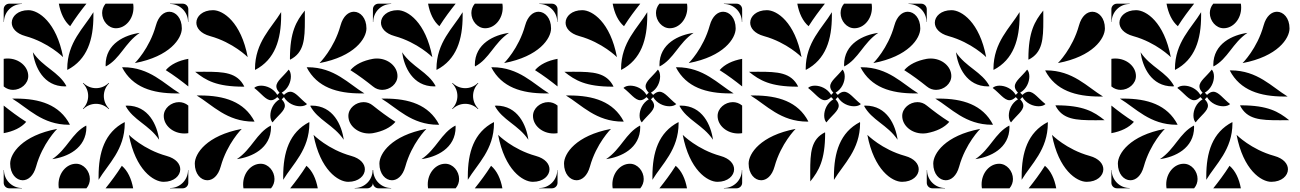

<svg xmlns="http://www.w3.org/2000/svg" viewBox="-20 -1020 7040 1040"><path d="M35.1 -133.8C35.1 -77.5 68.1 -43.6 103 -43.6C131.5 -43.6 161.3 -66.3 175.5 -117.8C210.2 -243.5 289.5 -321.8 289.5 -321.8C99.5 -285.8 35.1 -188.4 35.1 -133.8ZM0 -30C0 -13.4 13.4 0 30 0H98.8V-1.5C45.1 -1.5 1.5 -45.1 1.5 -98.8H0ZM43.6 -897C43.6 -868.5 66.2 -838.7 117.8 -824.5C243.4 -789.8 321.8 -710.5 321.8 -710.5C285.8 -900.5 188.4 -964.9 133.8 -964.9C77.5 -964.9 43.6 -931.9 43.6 -897ZM0 -901.3H1.5C1.5 -954.9 45.1 -998.5 98.8 -998.5V-1000H30C13.4 -1000 0 -986.6 0 -970ZM710.5 -678.3C900.5 -714.3 964.9 -811.6 964.9 -866.2C964.9 -922.5 931.9 -956.4 897 -956.4C868.5 -956.4 838.7 -933.8 824.5 -882.3C789.8 -756.6 710.5 -678.3 710.5 -678.3ZM901.2 -998.5C954.9 -998.5 998.5 -954.9 998.5 -901.3H1000V-970C1000 -986.6 986.6 -1000 970 -1000H901.2ZM678.2 -289.5C714.2 -99.5 811.6 -35.1 866.2 -35.1C922.5 -35.1 956.4 -68.1 956.4 -103C956.4 -131.5 933.8 -161.3 882.2 -175.5C756.5 -210.2 678.2 -289.5 678.2 -289.5ZM901.2 0H970C986.6 0 1000 -13.4 1000 -30V-98.8H998.5C998.5 -45.1 954.9 -1.5 901.2 -1.5ZM158 -737C169 -658 215 -552 332 -552L340 -553C299.2 -631 212 -656 158 -737ZM0 -551.8C15.4 -538.8 33.1 -533.2 50.5 -533.2C92.7 -533.2 133 -566.2 133 -608C133 -660 82.6 -703.1 21.5 -703.1C14.4 -703.1 7.3 -702.5 0 -701.3ZM46 -486C132 -434 208.3 -344.5 352.9 -344.2L358.8 -344.7C302.6 -453.3 194 -486 65 -486ZM0 -298.7C52.2 -308.2 95.5 -328.7 122 -360C76.7 -388.7 36.6 -418.9 0 -448.2ZM660 -447C700.8 -369 788 -344 842 -263C831 -342 785 -448 668 -448ZM867 -392C867 -340 917.4 -297 978.5 -297C985.6 -297 992.7 -297.5 1000 -298.7V-448.2C984.7 -461.2 966.9 -466.8 949.5 -466.8C907.3 -466.8 867 -433.8 867 -392ZM641.2 -655.3C697.4 -546.7 806 -514 935 -514H954C868 -566 791.7 -655.5 647.1 -655.8ZM878 -640C923.3 -611.4 963.4 -581.1 1000 -551.8V-701.3C947.8 -691.8 904.5 -671.3 878 -640ZM552 -668 553 -660C631 -700.8 656 -788 737 -842C658 -831 552 -785 552 -668ZM533.2 -949.5C533.2 -907.3 566.2 -867 608 -867C660 -867 703 -917.4 703 -978.5C703 -985.6 702.5 -992.7 701.3 -1000H551.8C538.8 -984.7 533.2 -966.9 533.2 -949.5ZM344.2 -647.1 344.7 -641.2C453.3 -697.4 486 -806 486 -935V-954C434 -868 344.5 -791.7 344.2 -647.1ZM298.7 -1000C308.2 -947.8 328.7 -904.5 360 -878C388.6 -923.3 418.9 -963.4 448.2 -1000ZM263 -158C342 -169 448 -215 448 -332L447 -340C369 -299.2 344 -212 263 -158ZM297 -21.5C297 -14.5 297.5 -7.3 298.7 0H448.2C461.2 -15.4 466.8 -33.1 466.8 -50.5C466.8 -92.7 433.8 -133 392 -133C340 -133 297 -82.6 297 -21.5ZM514 -46C566 -132 655.5 -208.3 655.8 -352.9L655.3 -358.8C546.7 -302.6 514 -194 514 -65ZM551.8 0H701.3C691.8 -52.2 671.3 -95.5 640 -122C611.3 -76.7 581.1 -36.6 551.8 0ZM429.1 -431.2 431.2 -429.1C450.2 -448.1 475.1 -457.6 500 -457.6C524.9 -457.6 549.8 -448.1 568.8 -429.1L570.9 -431.2C551.9 -450.2 542.4 -475.1 542.4 -500C542.4 -524.9 551.9 -549.8 570.9 -568.8L568.8 -570.9C549.8 -551.9 524.9 -542.4 500 -542.4C475.1 -542.4 450.2 -551.9 431.2 -570.9L429.1 -568.8C448.1 -549.8 457.6 -524.9 457.6 -500C457.6 -475.1 448.1 -450.2 429.1 -431.2Z M1710.5 -678.2C1900.5 -714.2 1964.9 -811.6 1964.9 -866.2C1964.9 -922.5 1931.9 -956.4 1897 -956.4C1868.5 -956.4 1838.7 -933.8 1824.5 -882.2C1789.8 -756.5 1710.5 -678.2 1710.5 -678.2ZM1035.1 -133.8C1035.1 -77.5 1068.1 -43.6 1103 -43.6C1131.5 -43.6 1161.3 -66.2 1175.5 -117.8C1210.2 -243.4 1289.5 -321.8 1289.5 -321.8C1099.5 -285.8 1035.1 -188.4 1035.1 -133.8ZM1357 -543.6C1395.6 -514.2 1419.5 -477.1 1448.1 -477.1C1458.5 -477.1 1469.5 -482 1482 -494L1494 -482C1459.4 -461.7 1444.4 -424.1 1444.4 -394.2C1444.4 -378.4 1448.6 -364.8 1456.3 -357C1486.4 -395.5 1523.1 -419.4 1523.1 -447.8C1523.1 -458.3 1518.1 -469.4 1506 -482L1518 -494C1538.3 -459.4 1575.9 -444.4 1605.8 -444.4C1621.6 -444.4 1635.2 -448.6 1643 -456.3C1604.6 -486.4 1580.6 -523.1 1552.2 -523.1C1541.7 -523.1 1530.7 -518.1 1518 -506L1506 -518C1540.6 -538.3 1555.6 -575.9 1555.6 -605.8C1555.6 -621.6 1551.4 -635.2 1543.7 -643C1513.6 -604.6 1476.9 -580.6 1476.9 -552.2C1476.9 -541.7 1481.9 -530.7 1494 -518L1482 -506C1461.7 -540.6 1424.1 -556 1394.3 -556C1378.4 -556 1364.8 -551.7 1357 -543.6ZM1263 -158C1342 -169 1448 -215 1448 -332L1447 -340C1369 -299.2 1344 -212 1263 -158ZM1297 -21.5C1297 -14.5 1297.5 -7.3 1298.7 0H1448.2C1461.2 -15.4 1466.8 -33.1 1466.8 -50.5C1466.8 -92.7 1433.8 -133 1392 -133C1340 -133 1297 -82.6 1297 -21.5ZM1514 -46C1566 -132 1655.5 -208.3 1655.8 -352.9L1655.3 -358.8C1546.7 -302.6 1514 -194 1514 -65ZM1551.8 0H1701.3C1691.8 -52.2 1671.3 -95.5 1640 -122C1611.4 -76.7 1581.1 -36.6 1551.8 0ZM1660 -447C1700.8 -369 1788 -344 1842 -263C1831 -342 1785 -448 1668 -448ZM1867 -392C1867 -340 1917.4 -297 1978.5 -297C1985.6 -297 1992.7 -297.5 2000 -298.7V-448.2C1984.7 -461.2 1966.9 -466.8 1949.5 -466.8C1907.3 -466.8 1867 -433.8 1867 -392ZM1641.2 -655.3C1697.4 -546.7 1806 -514 1935 -514H1954C1868 -566 1791.7 -655.5 1647.1 -655.8ZM1878 -640C1923.3 -611.4 1963.4 -581.1 2000 -551.8V-701.3C1947.8 -691.8 1904.5 -671.3 1878 -640ZM1678.3 -289.5C1714.3 -99.5 1811.6 -35.1 1866.2 -35.1C1922.5 -35.1 1956.4 -68.1 1956.4 -103C1956.4 -131.5 1933.8 -161.3 1882.3 -175.5C1756.6 -210.2 1678.3 -289.5 1678.3 -289.5ZM1901.3 0H1970C1986.6 0 2000 -13.4 2000 -30V-98.8H1998.5C1998.5 -45.1 1954.9 -1.5 1901.3 -1.5ZM1043.6 -897C1043.6 -868.5 1066.3 -838.7 1117.8 -824.5C1243.5 -789.8 1321.8 -710.5 1321.8 -710.5C1285.8 -900.5 1188.4 -964.9 1133.8 -964.9C1077.5 -964.9 1043.6 -931.9 1043.6 -897ZM1045.5 -502.8C1131.5 -450.6 1208.3 -361.5 1352.9 -361.2L1358.8 -361.7C1302.6 -470.3 1193.4 -502.5 1064.6 -502.9C1057.9 -502.9 1052.2 -502.9 1045.5 -502.8ZM1037.1 -631.1C1095.5 -584.1 1153 -550.8 1297.6 -550.5L1303.4 -551C1265.5 -627.6 1192.2 -631.3 1089.4 -631.3C1078.7 -631.3 1067.6 -631.2 1056.3 -631.2C1049.9 -631.2 1043.6 -631.2 1037.1 -631.1ZM1361.2 -647.1 1361.7 -641.2C1470.3 -697.4 1502.5 -806.6 1502.9 -935.4C1502.9 -942.1 1502.9 -947.8 1502.8 -954.5C1450.6 -868.5 1361.5 -791.7 1361.2 -647.1ZM1550.5 -702.4 1551 -696.6C1627.6 -734.6 1631.3 -807.8 1631.3 -910.6C1631.3 -921.3 1631.2 -932.4 1631.2 -943.7C1631.2 -950.1 1631.2 -956.4 1631.1 -962.9C1584.1 -904.5 1550.8 -847 1550.5 -702.4Z M2035.1 -133.8C2035.1 -77.5 2068.1 -43.6 2103 -43.6C2131.5 -43.6 2161.3 -66.3 2175.5 -117.8C2210.2 -243.5 2289.5 -321.8 2289.5 -321.8C2099.5 -285.8 2035.1 -188.4 2035.1 -133.8ZM2000 -30C2000 -13.4 2013.4 0 2030 0H2098.8V-1.5C2045.1 -1.5 2001.5 -45.1 2001.5 -98.8H2000ZM2043.6 -897C2043.6 -868.5 2066.2 -838.7 2117.8 -824.5C2243.4 -789.8 2321.8 -710.5 2321.8 -710.5C2285.8 -900.5 2188.4 -964.9 2133.8 -964.9C2077.5 -964.9 2043.6 -931.9 2043.6 -897ZM2000 -901.3H2001.5C2001.5 -954.9 2045.1 -998.5 2098.8 -998.5V-1000H2030C2013.4 -1000 2000 -986.6 2000 -970ZM2710.5 -678.3C2900.5 -714.3 2964.9 -811.6 2964.9 -866.2C2964.9 -922.5 2931.9 -956.4 2897 -956.4C2868.5 -956.4 2838.7 -933.8 2824.5 -882.3C2789.8 -756.6 2710.5 -678.3 2710.5 -678.3ZM2901.2 -998.5C2954.9 -998.5 2998.5 -954.9 2998.5 -901.3H3000V-970C3000 -986.6 2986.6 -1000 2970 -1000H2901.2ZM2678.2 -289.5C2714.2 -99.5 2811.6 -35.1 2866.2 -35.1C2922.5 -35.1 2956.4 -68.1 2956.4 -103C2956.4 -131.5 2933.8 -161.3 2882.2 -175.5C2756.5 -210.2 2678.2 -289.5 2678.2 -289.5ZM2901.2 0H2970C2986.6 0 3000 -13.4 3000 -30V-98.8H2998.5C2998.5 -45.1 2954.9 -1.5 2901.2 -1.5ZM2158 -737C2169 -658 2215 -552 2332 -552L2340 -553C2299.2 -631 2212 -656 2158 -737ZM2000 -551.8C2015.4 -538.8 2033.1 -533.2 2050.5 -533.2C2092.7 -533.2 2133 -566.2 2133 -608C2133 -660 2082.6 -703.1 2021.5 -703.1C2014.4 -703.1 2007.3 -702.5 2000 -701.3ZM2046 -486C2132 -434 2208.3 -344.5 2352.9 -344.2L2358.8 -344.7C2302.6 -453.3 2194 -486 2065 -486ZM2000 -298.7C2052.2 -308.2 2095.5 -328.7 2122 -360C2076.7 -388.7 2036.6 -418.9 2000 -448.2ZM2660 -447C2700.8 -369 2788 -344 2842 -263C2831 -342 2785 -448 2668 -448ZM2867 -392C2867 -340 2917.4 -297 2978.5 -297C2985.6 -297 2992.7 -297.5 3000 -298.7V-448.2C2984.7 -461.2 2966.9 -466.8 2949.5 -466.8C2907.3 -466.8 2867 -433.8 2867 -392ZM2641.2 -655.3C2697.4 -546.7 2806 -514 2935 -514H2954C2868 -566 2791.7 -655.5 2647.1 -655.8ZM2878 -640C2923.3 -611.4 2963.4 -581.1 3000 -551.8V-701.3C2947.8 -691.8 2904.5 -671.3 2878 -640ZM2552 -668 2553 -660C2631 -700.8 2656 -788 2737 -842C2658 -831 2552 -785 2552 -668ZM2533.2 -949.5C2533.2 -907.3 2566.2 -867 2608 -867C2660 -867 2703 -917.4 2703 -978.5C2703 -985.6 2702.5 -992.7 2701.3 -1000H2551.8C2538.8 -984.7 2533.2 -966.9 2533.2 -949.5ZM2344.2 -647.1 2344.7 -641.2C2453.3 -697.4 2486 -806 2486 -935V-954C2434 -868 2344.5 -791.7 2344.2 -647.1ZM2298.7 -1000C2308.2 -947.8 2328.7 -904.5 2360 -878C2388.6 -923.3 2418.9 -963.4 2448.2 -1000ZM2263 -158C2342 -169 2448 -215 2448 -332L2447 -340C2369 -299.2 2344 -212 2263 -158ZM2297 -21.5C2297 -14.5 2297.5 -7.3 2298.7 0H2448.2C2461.2 -15.4 2466.8 -33.1 2466.8 -50.5C2466.8 -92.7 2433.8 -133 2392 -133C2340 -133 2297 -82.6 2297 -21.5ZM2514 -46C2566 -132 2655.5 -208.3 2655.8 -352.9L2655.3 -358.8C2546.7 -302.6 2514 -194 2514 -65ZM2551.8 0H2701.3C2691.8 -52.2 2671.3 -95.5 2640 -122C2611.3 -76.7 2581.1 -36.6 2551.8 0ZM2429.1 -431.2 2431.2 -429.1C2450.2 -448.1 2475.1 -457.6 2500 -457.6C2524.9 -457.6 2549.8 -448.1 2568.8 -429.1L2570.9 -431.2C2551.9 -450.2 2542.4 -475.1 2542.4 -500C2542.4 -524.9 2551.9 -549.8 2570.9 -568.8L2568.8 -570.9C2549.8 -551.9 2524.9 -542.4 2500 -542.4C2475.1 -542.4 2450.2 -551.9 2431.2 -570.9L2429.1 -568.8C2448.1 -549.8 2457.6 -524.9 2457.6 -500C2457.6 -475.1 2448.1 -450.2 2429.1 -431.2Z M3035.1 -133.8C3035.1 -77.5 3068.1 -43.6 3103 -43.6C3131.5 -43.6 3161.3 -66.3 3175.5 -117.8C3210.2 -243.5 3289.5 -321.8 3289.5 -321.8C3099.5 -285.8 3035.1 -188.4 3035.1 -133.8ZM3043.6 -897C3043.6 -868.5 3066.2 -838.7 3117.8 -824.5C3243.4 -789.8 3321.8 -710.5 3321.8 -710.5C3285.8 -900.5 3188.4 -964.9 3133.8 -964.9C3077.5 -964.9 3043.6 -931.9 3043.6 -897ZM3357 -543.6C3395.6 -514.2 3419.5 -477.1 3448.1 -477.1C3458.5 -477.1 3469.5 -482 3482 -494L3494 -482C3459.4 -461.7 3444.4 -424.1 3444.4 -394.2C3444.4 -378.4 3448.6 -364.8 3456.3 -357C3486.4 -395.5 3523.1 -419.4 3523.1 -447.8C3523.1 -458.3 3518.1 -469.4 3506 -482L3518 -494C3538.3 -459.4 3575.9 -444.4 3605.8 -444.4C3621.6 -444.4 3635.2 -448.6 3643 -456.3C3604.5 -486.4 3580.6 -523.1 3552.2 -523.1C3541.7 -523.1 3530.7 -518.1 3518 -506L3506 -518C3540.6 -538.3 3555.6 -575.9 3555.6 -605.8C3555.6 -621.6 3551.4 -635.2 3543.7 -643C3513.6 -604.6 3476.9 -580.6 3476.9 -552.2C3476.9 -541.7 3481.9 -530.7 3494 -518L3482 -506C3461.7 -540.6 3424.1 -556 3394.2 -556C3378.4 -556 3364.8 -551.7 3357 -543.6ZM3710.5 -678.3C3900.5 -714.3 3964.9 -811.6 3964.9 -866.2C3964.9 -922.5 3931.9 -956.4 3897 -956.4C3868.5 -956.4 3838.7 -933.8 3824.5 -882.3C3789.8 -756.6 3710.5 -678.3 3710.5 -678.3ZM3901.2 -998.5C3954.9 -998.5 3998.5 -954.9 3998.5 -901.3H4000V-970C4000 -986.6 3986.6 -1000 3970 -1000H3901.2ZM3678.2 -289.5C3714.2 -99.5 3811.6 -35.1 3866.2 -35.1C3922.5 -35.1 3956.4 -68.1 3956.4 -103C3956.4 -131.5 3933.8 -161.3 3882.2 -175.5C3756.5 -210.2 3678.2 -289.5 3678.2 -289.5ZM3901.2 0H3970C3986.6 0 4000 -13.4 4000 -30V-98.8H3998.5C3998.5 -45.1 3954.9 -1.5 3901.2 -1.5ZM3660 -447C3700.8 -369 3788 -344 3842 -263C3831 -342 3785 -448 3668 -448ZM3867 -392C3867 -340 3917.4 -297 3978.5 -297C3985.6 -297 3992.7 -297.5 4000 -298.7V-448.2C3984.7 -461.2 3966.9 -466.8 3949.5 -466.8C3907.3 -466.8 3867 -433.8 3867 -392ZM3641.2 -655.3C3697.4 -546.7 3806 -514 3935 -514H3954C3868 -566 3791.7 -655.5 3647.1 -655.8ZM3878 -640C3923.3 -611.4 3963.4 -581.1 4000 -551.8V-701.3C3947.8 -691.8 3904.5 -671.3 3878 -640ZM3552 -668 3553 -660C3631 -700.8 3656 -788 3737 -842C3658 -831 3552 -785 3552 -668ZM3533.2 -949.5C3533.2 -907.3 3566.2 -867 3608 -867C3660 -867 3703 -917.4 3703 -978.5C3703 -985.6 3702.5 -992.7 3701.3 -1000H3551.8C3538.8 -984.7 3533.2 -966.9 3533.2 -949.5ZM3344.2 -647.1 3344.7 -641.2C3453.3 -697.4 3486 -806 3486 -935V-954C3434 -868 3344.5 -791.7 3344.2 -647.1ZM3298.7 -1000C3308.2 -947.8 3328.7 -904.5 3360 -878C3388.6 -923.3 3418.9 -963.4 3448.2 -1000ZM3263 -158C3342 -169 3448 -215 3448 -332L3447 -340C3369 -299.2 3344 -212 3263 -158ZM3297 -21.5C3297 -14.5 3297.5 -7.3 3298.7 0H3448.2C3461.2 -15.4 3466.8 -33.1 3466.8 -50.5C3466.8 -92.7 3433.8 -133 3392 -133C3340 -133 3297 -82.6 3297 -21.5ZM3514 -46C3566 -132 3655.5 -208.3 3655.8 -352.9L3655.3 -358.8C3546.7 -302.6 3514 -194 3514 -65ZM3551.8 0H3701.3C3691.8 -52.2 3671.3 -95.5 3640 -122C3611.3 -76.7 3581.1 -36.6 3551.8 0ZM3045.5 -502.8C3131.5 -450.6 3208.3 -361.5 3352.9 -361.2L3358.8 -361.7C3302.6 -470.3 3193.4 -502.5 3064.6 -502.9C3057.9 -502.9 3052.2 -502.9 3045.5 -502.8ZM3037.1 -631.1C3095.5 -584.1 3153 -550.8 3297.6 -550.5L3303.4 -551C3265.5 -627.6 3192.2 -631.3 3089.4 -631.3C3078.7 -631.3 3067.6 -631.2 3056.3 -631.2C3049.9 -631.2 3043.6 -631.2 3037.1 -631.1Z M4043.6 -897C4043.6 -868.5 4066.2 -838.7 4117.8 -824.5C4243.4 -789.8 4321.8 -710.5 4321.8 -710.5C4285.8 -900.5 4188.4 -964.9 4133.8 -964.9C4077.5 -964.9 4043.6 -931.9 4043.6 -897ZM4678.2 -289.5C4714.2 -99.5 4811.6 -35.1 4866.2 -35.1C4922.5 -35.1 4956.4 -68.1 4956.4 -103C4956.4 -131.5 4933.8 -161.3 4882.2 -175.5C4756.5 -210.2 4678.2 -289.5 4678.2 -289.5ZM4357 -543.6C4395.6 -514.2 4419.5 -477.1 4448.1 -477.1C4458.5 -477.1 4469.5 -482 4482 -494L4494 -482C4459.4 -461.7 4444.4 -424.1 4444.4 -394.2C4444.4 -378.4 4448.6 -364.8 4456.3 -357C4486.4 -395.5 4523.1 -419.4 4523.1 -447.8C4523.1 -458.3 4518.1 -469.4 4506 -482L4518 -494C4538.3 -459.4 4575.9 -444.4 4605.8 -444.4C4621.6 -444.4 4635.2 -448.6 4643 -456.3C4604.5 -486.4 4580.6 -523.1 4552.2 -523.1C4541.7 -523.1 4530.7 -518.1 4518 -506L4506 -518C4540.6 -538.3 4555.6 -575.9 4555.6 -605.8C4555.6 -621.6 4551.4 -635.2 4543.7 -643C4513.6 -604.6 4476.9 -580.6 4476.9 -552.2C4476.9 -541.7 4481.9 -530.7 4494 -518L4482 -506C4461.7 -540.6 4424.1 -556 4394.2 -556C4378.4 -556 4364.8 -551.7 4357 -543.6ZM4710.5 -678.3C4900.5 -714.3 4964.9 -811.6 4964.9 -866.2C4964.9 -922.5 4931.9 -956.4 4897 -956.4C4868.5 -956.4 4838.7 -933.8 4824.5 -882.3C4789.8 -756.6 4710.5 -678.3 4710.5 -678.3ZM4901.2 -998.5C4954.9 -998.5 4998.5 -954.9 4998.5 -901.3H5000V-970C5000 -986.6 4986.6 -1000 4970 -1000H4901.2ZM4660 -447C4700.8 -369 4788 -344 4842 -263C4831 -342 4785 -448 4668 -448ZM4867 -392C4867 -340 4917.4 -297 4978.5 -297C4985.6 -297 4992.7 -297.5 5000 -298.7V-448.2C4984.7 -461.2 4966.9 -466.8 4949.5 -466.8C4907.3 -466.8 4867 -433.8 4867 -392ZM4641.2 -655.3C4697.4 -546.7 4806 -514 4935 -514H4954C4868 -566 4791.7 -655.5 4647.1 -655.8ZM4878 -640C4923.3 -611.4 4963.4 -581.1 5000 -551.8V-701.3C4947.8 -691.8 4904.5 -671.3 4878 -640ZM4552 -668 4553 -660C4631 -700.8 4656 -788 4737 -842C4658 -831 4552 -785 4552 -668ZM4533.2 -949.5C4533.2 -907.3 4566.2 -867 4608 -867C4660 -867 4703 -917.4 4703 -978.5C4703 -985.6 4702.5 -992.7 4701.3 -1000H4551.8C4538.8 -984.7 4533.2 -966.9 4533.2 -949.5ZM4344.2 -647.1 4344.7 -641.2C4453.3 -697.4 4486 -806 4486 -935V-954C4434 -868 4344.5 -791.7 4344.2 -647.1ZM4298.7 -1000C4308.2 -947.8 4328.7 -904.5 4360 -878C4388.6 -923.3 4418.9 -963.4 4448.2 -1000ZM4497.1 -64.6C4497.1 -57.9 4497.1 -52.2 4497.2 -45.5C4549.4 -131.5 4638.5 -208.3 4638.8 -352.9L4638.3 -358.8C4529.7 -302.6 4497.5 -193.4 4497.1 -64.6ZM4368.7 -89.4C4368.7 -78.7 4368.8 -67.6 4368.8 -56.3C4368.8 -49.9 4368.8 -43.6 4369 -37.1C4415.9 -95.5 4449.2 -153 4449.5 -297.6L4449 -303.4C4372.4 -265.5 4368.7 -192.2 4368.7 -89.4ZM4045.5 -502.8C4131.5 -450.6 4208.3 -361.5 4352.9 -361.2L4358.8 -361.7C4302.6 -470.3 4193.4 -502.5 4064.6 -502.9C4057.9 -502.9 4052.2 -502.9 4045.5 -502.8ZM4037.1 -631.1C4095.5 -584.1 4153 -550.8 4297.6 -550.5L4303.4 -551C4265.5 -627.6 4192.2 -631.3 4089.4 -631.3C4078.7 -631.3 4067.6 -631.2 4056.3 -631.2C4049.9 -631.2 4043.6 -631.2 4037.1 -631.1ZM4035.1 -133.8C4035.1 -77.5 4068.1 -43.6 4103 -43.6C4131.5 -43.6 4161.3 -66.3 4175.5 -117.8C4210.2 -243.5 4289.5 -321.8 4289.5 -321.8C4099.5 -285.8 4035.1 -188.4 4035.1 -133.8Z M5043.6 -897C5043.6 -868.5 5066.2 -838.7 5117.8 -824.5C5243.4 -789.8 5321.8 -710.5 5321.8 -710.5C5285.8 -900.5 5188.4 -964.9 5133.8 -964.9C5077.5 -964.9 5043.6 -931.9 5043.6 -897ZM5357 -543.6C5395.6 -514.2 5419.5 -477.1 5448.1 -477.1C5458.5 -477.1 5469.5 -482 5482 -494L5494 -482C5459.4 -461.7 5444.4 -424.1 5444.4 -394.2C5444.4 -378.4 5448.6 -364.8 5456.3 -357C5486.4 -395.5 5523.1 -419.4 5523.1 -447.8C5523.1 -458.3 5518.1 -469.4 5506 -482L5518 -494C5538.3 -459.4 5575.9 -444.4 5605.8 -444.4C5621.6 -444.4 5635.2 -448.6 5643 -456.3C5604.5 -486.4 5580.6 -523.1 5552.2 -523.1C5541.7 -523.1 5530.7 -518.1 5518 -506L5506 -518C5540.6 -538.3 5555.6 -575.9 5555.6 -605.8C5555.6 -621.6 5551.4 -635.2 5543.7 -643C5513.6 -604.5 5476.9 -580.6 5476.9 -552.2C5476.9 -541.7 5481.9 -530.7 5494 -518L5482 -506C5461.7 -540.6 5424.1 -556 5394.2 -556C5378.4 -556 5364.8 -551.7 5357 -543.6ZM5035.1 -133.8C5035.1 -77.5 5068.1 -43.6 5103 -43.6C5131.5 -43.6 5161.3 -66.2 5175.5 -117.8C5210.2 -243.4 5289.5 -321.8 5289.5 -321.8C5099.5 -285.8 5035.1 -188.4 5035.1 -133.8ZM5000 -30C5000 -13.4 5013.4 0 5030 0H5098.8V-1.5C5045.1 -1.5 5001.5 -45.1 5001.5 -98.8H5000ZM5158 -737C5169 -658 5215 -552 5332 -552L5340 -553C5299.2 -631 5212 -656 5158 -737ZM5000 -551.8C5015.4 -538.8 5033.1 -533.2 5050.5 -533.2C5092.7 -533.2 5133 -566.2 5133 -608C5133 -660 5082.6 -703 5021.5 -703C5014.4 -703 5007.3 -702.5 5000 -701.3ZM5046 -486C5132 -434 5208.3 -344.5 5352.9 -344.2L5358.8 -344.7C5302.6 -453.3 5194 -486 5065 -486ZM5000 -298.7C5052.2 -308.2 5095.5 -328.7 5122 -360C5076.7 -388.6 5036.6 -418.9 5000 -448.2ZM5263 -158C5342 -169 5448 -215 5448 -332L5447 -340C5369 -299.2 5344 -212 5263 -158ZM5297 -21.5C5297 -14.5 5297.5 -7.3 5298.7 0H5448.2C5461.2 -15.4 5466.8 -33.1 5466.8 -50.5C5466.8 -92.7 5433.8 -133 5392 -133C5340 -133 5297 -82.6 5297 -21.5ZM5514 -46C5566 -132 5655.5 -208.3 5655.8 -352.9L5655.3 -358.8C5546.7 -302.6 5514 -194 5514 -65ZM5551.8 0H5701.3C5691.8 -52.2 5671.3 -95.5 5640 -122C5611.3 -76.7 5581.1 -36.6 5551.8 0ZM5361.2 -647.1 5361.7 -641.2C5470.3 -697.4 5502.5 -806.6 5502.9 -935.4C5502.9 -942.1 5502.9 -947.8 5502.8 -954.5C5450.6 -868.5 5361.5 -791.7 5361.2 -647.1ZM5550.5 -702.4 5551 -696.6C5627.6 -734.6 5631.3 -807.8 5631.3 -910.6C5631.3 -921.3 5631.2 -932.4 5631.2 -943.7C5631.2 -950.1 5631.2 -956.4 5631 -962.9C5584.1 -904.5 5550.8 -847 5550.5 -702.4ZM5641.2 -638.3C5697.4 -529.7 5806.6 -497.5 5935.4 -497.1C5942.1 -497.1 5947.8 -497.1 5954.5 -497.2C5868.5 -549.4 5791.7 -638.5 5647.1 -638.8ZM5696.6 -449C5734.5 -372.4 5807.8 -368.7 5910.6 -368.7C5921.3 -368.7 5932.4 -368.8 5943.7 -368.8C5950.1 -368.8 5956.4 -368.8 5962.9 -369C5904.5 -415.9 5847 -449.2 5702.4 -449.5ZM5710.5 -678.3C5900.5 -714.3 5964.9 -811.6 5964.9 -866.2C5964.9 -922.5 5931.9 -956.4 5897 -956.4C5868.5 -956.4 5838.7 -933.8 5824.5 -882.3C5789.8 -756.6 5710.5 -678.3 5710.5 -678.3ZM5678.2 -289.5C5714.2 -99.5 5811.6 -35.1 5866.2 -35.1C5922.5 -35.1 5956.4 -68.1 5956.4 -103C5956.4 -131.5 5933.8 -161.3 5882.2 -175.5C5756.5 -210.2 5678.2 -289.5 5678.2 -289.5Z M6710.5 -678.2C6900.5 -714.2 6964.9 -811.6 6964.9 -866.2C6964.9 -922.5 6931.9 -956.4 6897 -956.4C6868.5 -956.4 6838.7 -933.8 6824.5 -882.2C6789.8 -756.5 6710.5 -678.2 6710.5 -678.2ZM6357 -543.6C6395.6 -514.2 6419.5 -477.1 6448.1 -477.1C6458.5 -477.1 6469.5 -482 6482 -494L6494 -482C6459.4 -461.7 6444.4 -424.1 6444.4 -394.2C6444.4 -378.4 6448.6 -364.8 6456.3 -357C6486.4 -395.5 6523.1 -419.4 6523.1 -447.8C6523.1 -458.3 6518.1 -469.4 6506 -482L6518 -494C6538.3 -459.4 6575.9 -444.4 6605.8 -444.4C6621.6 -444.4 6635.2 -448.6 6643 -456.3C6604.5 -486.4 6580.6 -523.1 6552.2 -523.1C6541.7 -523.1 6530.7 -518.1 6518 -506L6506 -518C6540.6 -538.3 6555.6 -575.9 6555.6 -605.8C6555.6 -621.6 6551.4 -635.2 6543.7 -643C6513.6 -604.5 6476.9 -580.6 6476.9 -552.2C6476.9 -541.7 6481.9 -530.7 6494 -518L6482 -506C6461.7 -540.6 6424.1 -556 6394.2 -556C6378.4 -556 6364.8 -551.7 6357 -543.6ZM6035.1 -133.8C6035.1 -77.5 6068.1 -43.6 6103 -43.6C6131.5 -43.6 6161.3 -66.2 6175.5 -117.8C6210.2 -243.4 6289.5 -321.8 6289.5 -321.8C6099.5 -285.8 6035.1 -188.4 6035.1 -133.8ZM6000 -30C6000 -13.4 6013.4 0 6030 0H6098.8V-1.5C6045.1 -1.5 6001.5 -45.1 6001.5 -98.8H6000ZM6043.6 -897C6043.6 -868.5 6066.2 -838.7 6117.8 -824.5C6243.4 -789.8 6321.8 -710.5 6321.8 -710.5C6285.8 -900.5 6188.4 -964.9 6133.8 -964.9C6077.5 -964.9 6043.6 -931.9 6043.6 -897ZM6000 -901.2H6001.5C6001.5 -954.9 6045.1 -998.5 6098.8 -998.5V-1000H6030C6013.4 -1000 6000 -986.6 6000 -970ZM6158 -737C6169 -658 6215 -552 6332 -552L6340 -553C6299.2 -631 6212 -656 6158 -737ZM6000 -551.8C6015.4 -538.8 6033.1 -533.2 6050.5 -533.2C6092.7 -533.2 6133 -566.2 6133 -608C6133 -660 6082.6 -703 6021.5 -703C6014.4 -703 6007.3 -702.5 6000 -701.3ZM6046 -486C6132 -434 6208.3 -344.5 6352.9 -344.2L6358.8 -344.7C6302.6 -453.3 6194 -486 6065 -486ZM6000 -298.7C6052.2 -308.2 6095.5 -328.7 6122 -360C6076.7 -388.6 6036.6 -418.9 6000 -448.2ZM6552 -668 6553 -660C6631 -700.8 6656 -788 6737 -842C6658 -831 6552 -785 6552 -668ZM6533.2 -949.5C6533.2 -907.3 6566.2 -867 6608 -867C6660 -867 6703 -917.4 6703 -978.5C6703 -985.6 6702.5 -992.7 6701.3 -1000H6551.8C6538.8 -984.7 6533.2 -966.9 6533.2 -949.5ZM6344.2 -647.1 6344.7 -641.2C6453.3 -697.4 6486 -806 6486 -935V-954C6434 -868 6344.5 -791.7 6344.2 -647.1ZM6298.7 -1000C6308.2 -947.8 6328.7 -904.5 6360 -878C6388.6 -923.3 6418.9 -963.4 6448.2 -1000ZM6263 -158C6342 -169 6448 -215 6448 -332L6447 -340C6369 -299.2 6344 -212 6263 -158ZM6297 -21.5C6297 -14.5 6297.5 -7.3 6298.7 0H6448.2C6461.2 -15.4 6466.8 -33.1 6466.8 -50.5C6466.8 -92.7 6433.8 -133 6392 -133C6340 -133 6297 -82.6 6297 -21.5ZM6514 -46C6566 -132 6655.5 -208.3 6655.8 -352.9L6655.3 -358.8C6546.7 -302.6 6514 -194 6514 -65ZM6551.8 0H6701.3C6691.8 -52.2 6671.3 -95.5 6640 -122C6611.3 -76.7 6581.1 -36.6 6551.8 0ZM6641.2 -638.3C6697.4 -529.7 6806.6 -497.5 6935.4 -497.1C6942.1 -497.1 6947.8 -497.1 6954.5 -497.2C6868.5 -549.4 6791.7 -638.5 6647.1 -638.8ZM6696.6 -449C6734.5 -372.4 6807.8 -368.7 6910.6 -368.7C6921.3 -368.7 6932.4 -368.8 6943.7 -368.8C6950.1 -368.8 6956.4 -368.8 6962.9 -369C6904.5 -415.9 6847 -449.2 6702.4 -449.5ZM6678.2 -289.5C6714.2 -99.5 6811.6 -35.1 6866.2 -35.1C6922.5 -35.1 6956.4 -68.1 6956.4 -103C6956.4 -131.5 6933.8 -161.3 6882.2 -175.5C6756.5 -210.2 6678.2 -289.5 6678.2 -289.5Z"/></svg>

Font: GlukFrames07
Style: Medium
Weight: 500
Monospace: yes
Designer: gluk
Foundry: gluk
Version: Version 1.00